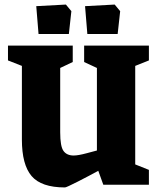

<svg xmlns="http://www.w3.org/2000/svg" viewBox="-20 -810 698 842"><path d="M76 -198V-521L15 -545V-610H299V-538L244 -512V-230Q244 -168 258.5 -148Q273 -128 303 -128Q323 -128 360 -138Q397 -148 405 -150V-512L349 -538V-610H633V-545L573 -521V-89L633 -65V0H433L411 -61Q373 -40 322 -14Q271 12 265 12Q161 12 118.5 -38Q76 -88 76 -198ZM149 -661 139 -783 269 -790 293 -761 282 -661ZM363 -661 353 -783 483 -790 507 -761 496 -661Z"/></svg>

Font: Grenze ExtraBold
Style: Regular
Weight: 800
Designer: Renata Polastri
Foundry: Omnibus-Type
Version: Version 1.002; ttfautohint (v1.8)